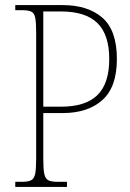

<svg xmlns="http://www.w3.org/2000/svg" viewBox="-20 -734 509 754"><path d="M40 0V-20H66Q90 -20 102 -26Q114 -32 118 -51Q122 -70 122 -108V-606Q122 -645 118.5 -663.5Q115 -682 103.5 -688Q92 -694 67 -694H40V-714H226Q325 -714 382 -664.5Q439 -615 439 -502Q439 -392 382 -341Q325 -290 226 -290H150V-108Q150 -70 154 -51Q158 -32 170 -26Q182 -20 206 -20H243V0ZM150 -315H219Q316 -315 362.5 -360.5Q409 -406 409 -502Q409 -598 362.5 -643.5Q316 -689 219 -689H150Z"/></svg>

Font: Noto Serif Condensed Thin
Style: Regular
Weight: 100
Width: 3
Designer: Monotype Design Team
Foundry: Monotype Imaging Inc.
Version: Version 2.013; ttfautohint (v1.8.4.7-5d5b)